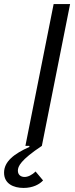

<svg xmlns="http://www.w3.org/2000/svg" viewBox="-85 -718 369 945"><path d="M40 0H59L60 5C-16 39 -65 77 -65 132C-65 186 -19 207 31 207C77 207 110 189 127 170L90 126C72 144 52 153 36 153C18 153 3 143 3 122C3 101 16 70 121 0L260 -698H179Z"/></svg>

Font: Braiins Sans
Style: Italic
Weight: 400
Italic angle: -11.31°
Designer: Mike Abbink, Paul van der Laan, Pieter van Rosmalen, Jiri Chlebus, Lubos Buracinsky
Foundry: Bold Monday, Sudetype
Version: Version 1.000;hotconv 1.0.109;makeotfexe 2.5.65596